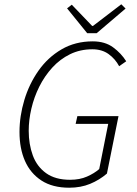

<svg xmlns="http://www.w3.org/2000/svg" viewBox="-20 -864 640 896"><path d="M303 12Q225 12 173.5 -21.5Q122 -55 96.5 -113Q71 -171 71 -248Q71 -322 93.5 -397Q116 -472 159.5 -534Q203 -596 267 -633.5Q331 -671 413 -671Q470 -671 508 -643Q546 -615 569 -578L536 -555Q518 -589 487 -611.5Q456 -634 411 -634Q354 -634 307 -611Q260 -588 224 -548.5Q188 -509 163.5 -460Q139 -411 126.5 -357.5Q114 -304 114 -254Q114 -191 133 -139Q152 -87 195 -56Q238 -25 307 -25Q352 -25 386 -40Q420 -55 443 -75L485 -286H333L341 -322H533L479 -54Q444 -24 400.5 -6Q357 12 303 12ZM387 -709 293 -825 315 -842 410 -743H414L546 -844L566 -824L431 -709Z"/></svg>

Font: Source Code Pro ExtraLight Light
Style: Italic
Weight: 300
Italic angle: -11°
Monospace: yes
Version: Version 1.016;hotconv 1.0.116;makeotfexe 2.5.65601